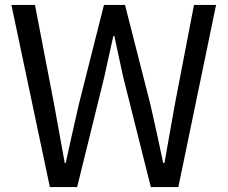

<svg xmlns="http://www.w3.org/2000/svg" viewBox="-20 -754 918 774"><path d="M181 0H291L400 -442C412 -500 425 -553 437 -609H441C453 -553 464 -500 477 -442L588 0H699L851 -734H762L685 -334C671 -256 657 -177 643 -97H638C621 -177 604 -256 586 -334L484 -734H399L298 -334C280 -255 262 -176 245 -97H241C227 -176 212 -255 198 -334L121 -734H26Z"/></svg>

Font: Microsoft YaHei
Style: Regular
Weight: 400
Designer: Ryoko NISHIZUKA 西塚涼子 (kana, bopomofo & ideographs); Paul D. Hunt (Latin, Greek & Cyrillic); Sandoll Communications 산돌커뮤니
Foundry: Adobe
Version: Version 2.001;hotconv 1.0.111;makeotfexe 2.5.65597